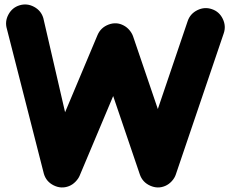

<svg xmlns="http://www.w3.org/2000/svg" viewBox="-20 -762 1010 844"><path d="M66.4 -738.8Q99.1 -748.5 129.9 -731.9Q160.6 -715.3 170.4 -682.6L266.1 -268.6L408.7 -607.9Q422.9 -641.1 457.5 -654.1Q492.2 -667 523.9 -649.9Q538.6 -642.1 549.3 -629.2Q560.1 -616.2 564.9 -602.5L673.8 -282.7L805.2 -669.9Q816.4 -702.1 847.9 -717.5Q879.4 -732.9 911.6 -721.7Q943.8 -710.9 959.2 -679.2Q974.6 -647.5 963.4 -615.2L752.9 4.9Q748 20 735.6 33.9Q723.1 47.9 706.5 55.2Q673.8 69.3 640.1 54.2Q606.4 39.1 594.7 4.9L477.5 -339.8L330.1 10.3Q324.7 23.4 312 36.6Q299.3 49.8 283.2 56.2Q249.5 69.3 216.3 53Q183.1 36.6 172.9 2L10.3 -634.8Q0.5 -667.5 17.1 -698.2Q33.7 -729 66.4 -738.8Z"/></svg>

Font: Mikhak-FD Black
Style: Regular
Weight: 900
Designer: Amin Abedi
Version: Version 3.2